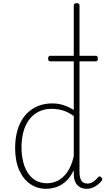

<svg xmlns="http://www.w3.org/2000/svg" viewBox="-20 -1168 669 1205"><path d="M269 17Q214 17 170 -13Q126 -43 100.5 -100.5Q75 -158 75 -239Q75 -288 84.5 -330.5Q94 -373 113 -407.5Q132 -442 160.5 -467Q189 -492 226 -505.5Q263 -519 309 -519Q344 -519 376 -509Q408 -499 443 -478V-1133Q443 -1141 447.5 -1144.5Q452 -1148 461 -1148Q471 -1148 475 -1144.5Q479 -1141 479 -1133V-88Q479 -52 491 -34Q503 -16 529 -16Q540 -16 551 -20Q562 -24 573 -33Q584 -42 595 -55Q600 -61 605 -61Q610 -61 615 -55Q620 -51 621.5 -46Q623 -41 619 -35Q608 -20 592.5 -8Q577 4 559.5 10.5Q542 17 525 17Q500 17 481.5 6.5Q463 -4 453 -24.5Q443 -45 443 -76Q443 -82 443 -88.5Q443 -95 443 -100Q420 -52 389.5 -26.5Q359 -1 327.5 8Q296 17 269 17ZM115 -243Q115 -178 133 -127Q151 -76 187 -47Q223 -18 276 -18Q309 -18 341.5 -33.5Q374 -49 401 -86Q428 -123 443 -188V-440Q406 -466 372.5 -475.5Q339 -485 305 -485Q270 -485 240.5 -474.5Q211 -464 188 -444Q165 -424 148.5 -394.5Q132 -365 123.5 -327Q115 -289 115 -243ZM297 -783Q289 -783 285.5 -787Q282 -791 282 -799Q282 -809 285.5 -813.5Q289 -818 297 -818H579Q588 -818 591 -813.5Q594 -809 594 -799Q594 -791 591 -787Q588 -783 579 -783Z"/></svg>

Font: Playwrite CL Thin
Style: Regular
Weight: 100
Designer: Veronika Burian, José Scaglione
Foundry: TypeTogether
Version: Version 1.002